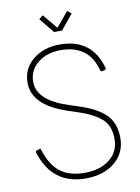

<svg xmlns="http://www.w3.org/2000/svg" viewBox="-100 -991 780 1072"><g transform="rotate(-10 289.5 -455.5)"><path d="M298 14Q108 14 49 -178V-180Q49 -185 55 -188L74 -194Q78 -194 80 -187Q107 -99 159 -58.5Q211 -18 298 -18Q385 -18 439.5 -60.5Q494 -103 494 -176Q494 -254 446 -293.5Q398 -333 312 -360L267 -375Q70 -439 70 -568Q70 -648 131 -698Q192 -748 284 -748Q466 -748 514 -574V-571Q514 -566 508 -564L490 -560Q484 -560 482 -566Q443 -716 284 -716Q204 -716 153 -674.5Q102 -633 102 -568Q102 -462 277 -406L323 -391Q428 -358 477.5 -309.5Q527 -261 527 -176Q527 -90 463 -38Q399 14 298 14ZM310 -822H265L196 -907L219 -925L288 -842L357 -925L380 -907Z"/></g></svg>

Font: YamahaIndonesia935. App Thin
Style: Regular
Weight: 100
Designer: Dalton Maag Ltd
Foundry: Dalton Maag Ltd
Version: Version 1.002